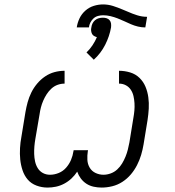

<svg xmlns="http://www.w3.org/2000/svg" viewBox="-20 -840 790 868"><path d="M440 8Q421 8 403 4Q385 0 370.5 -9.5Q356 -19 345.5 -33Q335 -47 329 -64Q318 -47 303 -33Q288 -19 270 -9.5Q252 0 233 4Q214 8 195 8Q169 8 145 -1Q121 -10 105.5 -28Q90 -46 82 -70Q74 -94 71.5 -119Q69 -144 70.5 -170.5Q72 -197 77 -223L95 -333Q99 -356 105 -378Q111 -400 121.5 -421.5Q132 -443 148 -462Q164 -481 184 -494.5Q204 -508 226.5 -514Q249 -520 272 -520V-462Q256 -462 240.5 -456.5Q225 -451 212.5 -439.5Q200 -428 191 -414Q182 -400 175.5 -385Q169 -370 165 -354.5Q161 -339 159 -324L140 -213Q137 -196 135.5 -178.5Q134 -161 134.5 -144Q135 -127 138.5 -110.5Q142 -94 150.5 -80Q159 -66 173.5 -58Q188 -50 206 -50Q226 -50 245.5 -58Q265 -66 279 -82Q293 -98 301 -117Q309 -136 312 -156L313 -161H378L377 -156Q374 -137 375 -117.5Q376 -98 385.5 -82Q395 -66 412 -58Q429 -50 448 -50Q464 -50 480.5 -56Q497 -62 510 -74Q523 -86 532 -101Q541 -116 547.5 -132Q554 -148 558 -164Q562 -180 565 -196L583 -307Q586 -323 587.5 -340Q589 -357 588 -373.5Q587 -390 583.5 -405.5Q580 -421 571.5 -434Q563 -447 549 -454.5Q535 -462 518 -462V-520Q544 -520 568.5 -512.5Q593 -505 610.5 -488Q628 -471 637.5 -448.5Q647 -426 650.5 -400.5Q654 -375 652.5 -349Q651 -323 647 -297L629 -187Q625 -163 618 -139.5Q611 -116 599.5 -93.5Q588 -71 571.5 -51.5Q555 -32 533.5 -18Q512 -4 487.5 2Q463 8 440 8ZM382 -716H327Q330 -737 339.5 -757Q349 -777 366 -792Q383 -807 404 -813.5Q425 -820 446 -820Q469 -820 491 -813Q513 -806 534 -797L558 -787Q578 -778 600 -771Q622 -764 645 -764L637 -716Q620 -716 603.5 -720Q587 -724 572 -730.5Q557 -737 542 -744Q527 -751 511.5 -757Q496 -763 479.5 -767Q463 -771 446 -771Q435 -771 423.5 -768Q412 -765 403 -757Q394 -749 388.5 -738Q383 -727 382 -716ZM404 -570 371 -603Q386 -617 398 -635Q410 -653 418 -672Q411 -674 405 -677.5Q399 -681 396 -687Q393 -693 392 -700.5Q391 -708 393 -716Q394 -725 398 -733.5Q402 -742 409.5 -748.5Q417 -755 426.5 -757.5Q436 -760 445 -760Q454 -760 462 -757.5Q470 -755 475.5 -748.5Q481 -742 482 -733.5Q483 -725 482 -716Q475 -676 455.5 -637.5Q436 -599 404 -570Z"/></svg>

Font: Iosevka Etoile Light Oblique
Style: Regular
Weight: 300
Italic angle: -9°
Designer: Belleve Invis
Foundry: Belleve Invis
Version: Version 15.5.2; ttfautohint (v1.8.4)